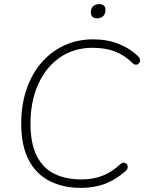

<svg xmlns="http://www.w3.org/2000/svg" viewBox="-20 -904 707 932"><path d="M373 8Q286 8 220.5 -25.5Q155 -59 119 -128Q83 -197 83 -305Q83 -392 107.5 -466.5Q132 -541 178 -596Q224 -651 288.5 -682Q353 -713 433 -713Q500 -713 556 -691Q612 -669 652 -629Q658 -623 659.5 -615.5Q661 -608 658 -602Q655 -596 649.5 -592.5Q644 -589 637 -590Q630 -591 623 -598Q584 -637 537 -654.5Q490 -672 430 -672Q338 -672 270 -624.5Q202 -577 165 -494Q128 -411 128 -304Q128 -207 158.5 -147Q189 -87 244.5 -60Q300 -33 376 -33Q430 -33 475.5 -50Q521 -67 564 -107Q571 -114 578 -114.5Q585 -115 590.5 -111.5Q596 -108 598.5 -102Q601 -96 599.5 -88.5Q598 -81 591 -75Q543 -32 490.5 -12Q438 8 373 8ZM451 -815Q437 -815 429 -822.5Q421 -830 421 -843Q421 -863 432 -873.5Q443 -884 462 -884Q476 -884 484 -877Q492 -870 492 -856Q492 -837 481 -826Q470 -815 451 -815Z"/></svg>

Font: Nunito Variable Extra Light
Style: Italic
Weight: 200
Italic angle: -9°
Designer: Vernon Adams
Foundry: Vernon Adams
Version: Version 3.602